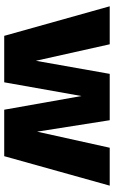

<svg xmlns="http://www.w3.org/2000/svg" viewBox="165 -705 540 910"><g transform="rotate(90 435.0 -250.0)"><path d="M370.1 0H149.9L9.8 -500H189.9L268.1 -149.9L330.1 -500H549.8L604 -155.8L680.2 -500H859.9L720.2 0H500L435.1 -366.2Z"/></g></svg>

Font: Fivo Sans Heavy
Style: Regular
Weight: 900
Designer: Alexander Slobzheninov
Foundry: Alexander Slobzheninov
Version: 1.0